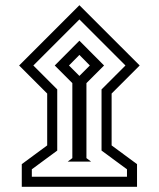

<svg xmlns="http://www.w3.org/2000/svg" viewBox="-20 -654 616 745"><path d="M54.2 -399.9 288.1 -633.8 522 -399.9 413.1 -291V-89.8L511.7 -17.1V70.8H64.5V-17.1L163.1 -89.8V-291ZM109.4 -399.9 202.1 -307.1V-69.8L103.5 2.9V31.7H472.7V2.9L374 -69.8V-307.1L466.8 -399.9L288.1 -578.6ZM242.7 -26.9 260.7 -40.5V-331.5L192.4 -399.9L288.1 -496.1L383.8 -399.9L315.4 -331.5V-40.5L333.5 -26.9ZM247.6 -399.9 288.1 -359.4 328.6 -399.9 288.1 -440.9Z"/></svg>

Font: Vazir FD-UI
Style: Bold-FD-UI
Weight: 700
Designer: Saber Rastikerdar
Foundry: Saber Rastikerdar
Version: Version 30.0.0